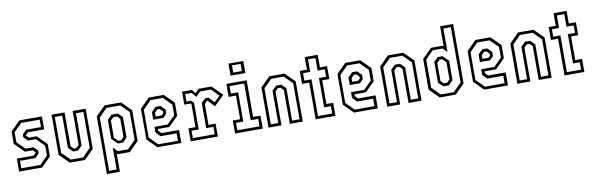

<svg xmlns="http://www.w3.org/2000/svg" viewBox="-57 -1309 6366 2057"><g transform="rotate(-10 3126.0 -280.5)"><path d="M52.5 0V-141.5H234L263.5 -171L235 -199.5H150.5L47.5 -302.5V-437L150.5 -540H395.5V-398.5H219L190 -369.5L219 -340.5H302.5L405.5 -237.5V-103L302.5 0ZM82 -31H289.5L375.5 -117V-225.5L289 -311H202.5L160 -354V-384.5L204 -429H366V-510H164.5L78 -423.5V-315L162.5 -230.5H249L293 -186.5V-156.5L249 -112H82Z M603.5 0 500.5 -103V-540H642V-172L672.5 -141.5H699.5L730 -172V-540H871.5V-103L768.5 0ZM620 -30.5H754L841.5 -119.5V-510H760.5V-159.5L713.5 -111.5H660L611.5 -159.5V-510H530.5V-119.5Z M974 189V-437L1077 -540H1256.5L1359.5 -437V-103L1256.5 0H1125L1115.5 -10V189ZM1004 159H1085V-78.5L1131.5 -32H1243L1330.5 -119.5V-422.5L1243 -510H1093.5L1004 -420.5ZM1146 -113 1085 -173.5V-381L1133.5 -429H1202.5L1249.5 -382.5V-159.5L1202.5 -113ZM1155.5 -141.5H1187.5L1218 -172V-368L1187.5 -399H1146L1115.5 -368V-181.5Z M1721 -540 1824 -437V-294.5L1721 -191.5H1596V-172L1626.5 -141.5H1817V0H1557.5L1454.5 -103V-437L1557.5 -540ZM1706 -510H1572L1483 -420.5V-117.5L1571 -29.5H1785V-110.5H1611L1564 -157.5V-220.5H1707.5L1793.5 -306.5V-422.5ZM1666 -429 1713 -382.5V-337L1674 -298H1564V-380.5L1612.5 -429ZM1652 -398.5H1626.5L1596 -368V-328H1662L1683 -349V-368Z M1919 0V-141H1996V-391.5L1988.5 -399H1920V-540H2026.5L2060.5 -500L2099 -540H2240L2349.5 -430.5L2240.5 -324.5L2171.5 -398.5H2168L2137.5 -368V-140.5H2214.5V0ZM1948 -30H2186V-110.5H2107V-384.5L2151 -428H2188.5L2244.5 -367.5L2307.5 -429L2228 -509H2111L2061.5 -459L2016.5 -509H1948.5V-428.5H1998.5L2026 -399V-110.5H1948Z M2462 -618.5V-750H2623V-618.5ZM2495.5 -646.5H2589.5V-724.5H2495.5ZM2402 0V-141.5H2482V-398.5H2402V-540H2623V-141.5H2703V0ZM2432 -30H2673V-111H2591V-510.5H2432V-429.5H2510.5V-111H2432Z M2765.5 0V-437L2868.5 -540H3035.5L3138.5 -437V0H2997.5V-368L2967 -398.5H2937L2906.5 -368V0ZM2796 -30H2876.5V-382L2924 -429H2980.5L3027.5 -382.5V-30H3108.5V-422.5L3020.5 -510H2884L2796 -422Z M3278.5 0V-399H3201V-540H3278.5V-677H3420V-540H3497.5V-399H3420V-141.5H3494V0ZM3309 -30H3464V-110.5H3390V-429.5H3468V-510.5H3390V-647H3309V-510.5H3231V-429.5H3309Z M3859 -540 3962 -437V-294.5L3859 -191.5H3734V-172L3764.5 -141.5H3955V0H3695.5L3592.5 -103V-437L3695.5 -540ZM3844 -510H3710L3621 -420.5V-117.5L3709 -29.5H3923V-110.5H3749L3702 -157.5V-220.5H3845.5L3931.5 -306.5V-422.5ZM3804 -429 3851 -382.5V-337L3812 -298H3702V-380.5L3750.5 -429ZM3790 -398.5H3764.5L3734 -368V-328H3800L3821 -349V-368Z M4057 0V-437L4160 -540H4327L4430 -437V0H4289V-368L4258.5 -398.5H4228.5L4198 -368V0ZM4087.5 -30H4168V-382L4215.5 -429H4272L4319 -382.5V-30H4400V-422.5L4312 -510H4175.5L4087.5 -422Z M4802.5 0H4628.5L4525 -103V-437L4628.5 -540H4754.5L4764.5 -530.5V-750H4906V-103ZM4786.5 -29.5 4876 -118.5V-720.5H4795V-464.5L4748.5 -511H4642L4556 -425V-118.5L4645.5 -29.5ZM4746.5 -110.5H4685.5L4637 -158.5V-385.5L4682 -430H4734L4795 -369.5V-158.5ZM4734 -141.5 4764.5 -172V-358.5L4724.5 -399H4697L4666.5 -368V-172L4697 -141.5Z M5275 -540 5378 -437V-294.5L5275 -191.5H5150V-172L5180.5 -141.5H5371V0H5111.5L5008.5 -103V-437L5111.5 -540ZM5260 -510H5126L5037 -420.5V-117.5L5125 -29.5H5339V-110.5H5165L5118 -157.5V-220.5H5261.5L5347.5 -306.5V-422.5ZM5220 -429 5267 -382.5V-337L5228 -298H5118V-380.5L5166.5 -429ZM5206 -398.5H5180.5L5150 -368V-328H5216L5237 -349V-368Z M5473 0V-437L5576 -540H5743L5846 -437V0H5705V-368L5674.5 -398.5H5644.5L5614 -368V0ZM5503.5 -30H5584V-382L5631.5 -429H5688L5735 -382.5V-30H5816V-422.5L5728 -510H5591.5L5503.5 -422Z M5986 0V-399H5908.5V-540H5986V-677H6127.5V-540H6205V-399H6127.5V-141.5H6201.5V0ZM6016.5 -30H6171.5V-110.5H6097.5V-429.5H6175.5V-510.5H6097.5V-647H6016.5V-510.5H5938.5V-429.5H6016.5Z"/></g></svg>

Font: Tourney Condensed Light
Style: Regular
Weight: 300
Width: 3
Designer: Tyler Finck
Foundry: Etcetera Type Co
Version: Version 1.010; ttfautohint (v1.8.3)